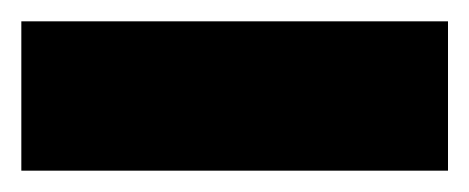

<svg xmlns="http://www.w3.org/2000/svg" viewBox="-20 -160 440 180"><path d="M0 0H400V-140H0ZM0 0Q0 0 0 0Q0 0 0 0Q0 0 0 0Q0 0 0 0Q0 0 0 0Q0 0 0 0H400Q400 0 400 0Q400 0 400 0Q400 0 400 0Q400 0 400 0Q400 0 400 0Q400 0 400 0ZM0 -140Q0 -140 0 -140Q0 -140 0 -140Q0 -140 0 -140Q0 -140 0 -140Q0 -140 0 -140Q0 -140 0 -140H400Q400 -140 400 -140Q400 -140 400 -140Q400 -140 400 -140Q400 -140 400 -140Q400 -140 400 -140Q400 -140 400 -140Z"/></svg>

Font: Wavefont
Style: Regular
Weight: 400
Monospace: yes
Version: Version 3.003